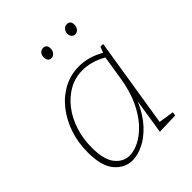

<svg xmlns="http://www.w3.org/2000/svg" viewBox="-203 -853 986 986"><g transform="rotate(-45 290.0 -360.0)"><path d="M190 7Q134 7 94.5 -39Q55 -85 55 -185Q55 -256 76 -318Q97 -380 135 -428Q173 -476 224.5 -503Q276 -530 336 -530Q368 -530 402 -521Q436 -512 473 -491L485 -523H505L427 -35L510 -22L507 -2L392 2L422 -189Q392 -120 352 -77Q312 -34 269.5 -13.5Q227 7 190 7ZM196 -21Q228 -21 265.5 -39.5Q303 -58 338.5 -96Q374 -134 402 -193Q430 -252 443 -333L464 -466Q430 -485 398 -494Q366 -503 335 -503Q281 -503 236 -478Q191 -453 157.5 -409.5Q124 -366 105.5 -309Q87 -252 87 -188Q87 -100 119 -60.5Q151 -21 196 -21ZM265 -659Q254 -659 247 -667.5Q240 -676 240 -690Q240 -706 249 -716.5Q258 -727 272 -727Q298 -727 298 -697Q298 -681 288.5 -670Q279 -659 265 -659ZM438 -659Q427 -659 419.5 -667.5Q412 -676 412 -690Q412 -706 421.5 -716.5Q431 -727 445 -727Q471 -727 471 -697Q471 -681 461.5 -670Q452 -659 438 -659Z"/></g></svg>

Font: Bitter ExtraLight
Style: Italic
Weight: 200
Italic angle: -9°
Designer: Sol Matas, and Bitter project Authors
Foundry: Sol Matas
Version: Version 2.001